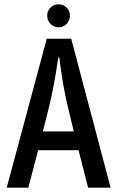

<svg xmlns="http://www.w3.org/2000/svg" viewBox="-20 -866 535 887"><path d="M11 1 196 -687H309L491 1H387L343 -172H156L111 1ZM206 -370 178 -259H321L294 -370Q281 -424 272 -476.5Q263 -529 254 -600H249Q239 -529 229 -476.5Q219 -424 206 -370ZM251 -740Q229 -740 213.5 -755.5Q198 -771 198 -794Q198 -816 213.5 -831Q229 -846 251 -846Q273 -846 288 -831Q303 -816 303 -794Q303 -771 288 -755.5Q273 -740 251 -740Z"/></svg>

Font: Medium
Style: Regular
Weight: 500
Designer: Fernando Haro
Foundry: deFharo
Version: Version 1.787